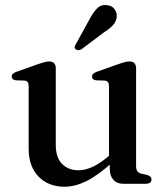

<svg xmlns="http://www.w3.org/2000/svg" viewBox="-20 -715 648 747"><path d="M407 -58.5V-91L404 -93.5V-379Q404 -390.5 400.2 -395.5Q396.5 -400.5 387.5 -401.5L354 -402.5Q345 -404 341.5 -407.8Q338 -411.5 338 -417Q338 -423.5 342.2 -427.8Q346.5 -432 357.5 -436L440.5 -465.5Q456 -471 466 -473.5Q476 -476 484 -476Q496.5 -476 503 -469Q509.5 -462 509.5 -450V-69Q509.5 -55.5 514.5 -48.8Q519.5 -42 529.5 -39.5L552 -34.5Q561 -32 565.2 -27.5Q569.5 -23 569.5 -16.5Q569.5 -9 564 -4.5Q558.5 0 546.5 0H458.5Q435 0 421 -15.5Q407 -31 407 -58.5ZM91.5 -136V-379Q91.5 -390.5 87.8 -395.5Q84 -400.5 75.5 -401.5L41.5 -402.5Q33 -404 29.2 -407.8Q25.5 -411.5 25.5 -417Q25.5 -423.5 29.8 -427.8Q34 -432 45 -436L128 -465.5Q144.5 -471 154.2 -473.5Q164 -476 171 -476Q184 -476 190.5 -469Q197 -462 197 -450V-152Q197 -102 221.5 -77.2Q246 -52.5 286 -52.5Q311 -52.5 339.5 -65.5Q368 -78.5 401 -106L422.5 -124.5L442 -105L420.5 -86Q360.5 -32 316 -10.2Q271.5 11.5 231 11.5Q168 11.5 129.8 -28.2Q91.5 -68 91.5 -136ZM328 -639.5Q342.5 -667 357.8 -682.5Q373 -698 396 -695Q416.5 -693 426.2 -678.8Q436 -664.5 434 -648.5Q432 -630.5 419.2 -616.8Q406.5 -603 385 -589.5L296.5 -523Q291 -520 284.8 -519.8Q278.5 -519.5 274.5 -523.5Q269.5 -527.5 270.8 -533Q272 -538.5 275.5 -544Z"/></svg>

Font: Fraunces 12pt
Style: Regular
Weight: 400
Version: Version 1.000;[b76b70a41]